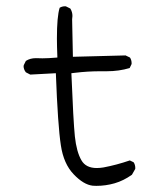

<svg xmlns="http://www.w3.org/2000/svg" viewBox="-20 -607 540 616"><path d="M116.2 -419.9 95.2 -420.4Q76.7 -420.4 63 -411.6L56.2 -397.9Q55.7 -397 55.7 -393.6Q55.7 -390.1 57.4 -385Q59.1 -379.9 63 -375L77.1 -367.7L159.2 -372.1Q165.5 -203.6 175.3 -140.6Q184.1 -81.5 216.3 -47.9Q248 -14.6 277.3 -11.2Q283.2 -10.7 289.1 -10.7Q319.3 -10.7 347.9 -19Q376.5 -27.3 403.3 -46.4L413.6 -64.5Q414.1 -65.9 414.1 -66.9Q414.1 -78.6 408.7 -86.4L396.5 -92.3Q353.5 -77.6 312 -69.8Q300.3 -67.9 290.5 -67.9Q255.4 -67.9 241.2 -92.8Q225.6 -119.6 220.2 -169.4Q215.3 -216.8 209 -372.1L221.2 -373.5Q261.2 -378.4 302.7 -378.4H322.8Q361.8 -378.4 396 -388.7L401.9 -400.9Q402.3 -402.3 402.3 -403.3Q402.3 -414.6 397 -422.4L382.8 -429.2L213.9 -424.8L211.4 -544.9Q212.4 -550.8 212.4 -555.7Q212.4 -568.8 205.6 -579.6L191.9 -586.4Q190.4 -586.9 189.5 -586.9Q178.7 -586.9 171.4 -582Q162.6 -554.2 162.6 -483.4Q162.6 -460.9 164.1 -422.4Q133.8 -419.9 116.2 -419.9Z"/></svg>

Font: NaikaiFont
Style: ExtraLight
Weight: 200
Version: Version 1.89